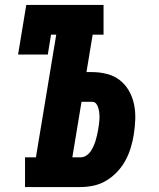

<svg xmlns="http://www.w3.org/2000/svg" viewBox="-20 -755 640 775"><path d="M81 0V-120H125L207 -615H186L173 -535H53L86 -735H398V-615H354L329 -464H352Q382 -464 411.5 -456.5Q441 -449 463.5 -431.5Q486 -414 500.5 -388.5Q515 -363 521 -334Q527 -305 526 -274Q525 -243 520 -212Q516 -186 508 -159.5Q500 -133 487 -108.5Q474 -84 454 -62.5Q434 -41 410 -26.5Q386 -12 359 -6Q332 0 305 0ZM272 -120H305Q317 -120 327.5 -126.5Q338 -133 345 -143Q352 -153 357 -164Q362 -175 365.5 -186Q369 -197 371.5 -208.5Q374 -220 376 -231Q378 -242 379.5 -253Q381 -264 381.5 -275Q382 -286 381 -296.5Q380 -307 377.5 -317Q375 -327 369 -335.5Q363 -344 352 -344H309Z"/></svg>

Font: Iosevka Slab Heavy Extended
Style: Italic
Weight: 900
Width: 7
Italic angle: -9°
Monospace: yes
Designer: Belleve Invis
Foundry: Belleve Invis
Version: Version 11.1.0; ttfautohint (v1.8.3)